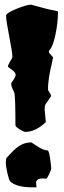

<svg xmlns="http://www.w3.org/2000/svg" viewBox="-20 -796 273 821"><path d="M134 -16 136 2Q136 5 134 5H119Q49 5 23 -21Q19 -25 12 -54Q5 -83 5 -100.5Q5 -118 8 -121Q11 -124 21 -135Q31 -146 38.5 -153Q46 -160 58 -169Q82 -187 114 -187Q115 -187 140.5 -170Q166 -153 183 -153Q191 -153 197 -97L199 -78Q199 -69 190 -50.5Q181 -32 177 -32L164 -33Q146 -33 140 -27Q134 -21 134 -16ZM6 -729Q6 -740 50 -758Q94 -776 113 -776Q114 -776 150 -766Q186 -756 198 -754Q228 -749 228 -746Q228 -699 217 -647.5Q206 -596 192 -582Q189 -579 189 -574.5Q189 -570 198 -561Q207 -552 207 -550Q207 -548 202 -526Q185 -458 185 -412Q185 -411 191.5 -401Q198 -391 198 -386.5Q198 -382 196 -381L176 -352Q171 -347 171 -327L176 -274Q132 -232 88 -232Q82 -232 64 -243Q46 -254 46 -261Q46 -385 41 -400Q28 -427 28 -434.5Q28 -442 30 -444Q47 -466 47 -476Q47 -486 30.5 -498Q14 -510 14 -511Q14 -518 23.5 -533.5Q33 -549 33 -552Q33 -572 19.5 -640Q6 -708 6 -729Z"/></svg>

Font: Piedra
Style: Regular
Weight: 400
Designer: Angel Koziupa & Ale Paul
Foundry: Angel Koziupa and Alejandro Paul
Version: Version 1.000